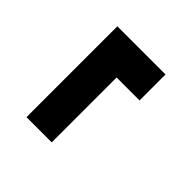

<svg xmlns="http://www.w3.org/2000/svg" viewBox="-24 -477 544 544"><g transform="rotate(-45 248.0 -205.5)"><path d="M66 -302H430V-109H326V-201H66Z"/></g></svg>

Font: Reem Kufi
Style: Regular
Weight: 400
Designer: Khaled Hosny
Version: Version 1.6